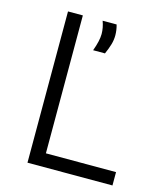

<svg xmlns="http://www.w3.org/2000/svg" viewBox="-107 -783 731 862"><g transform="rotate(15 259.0 -351.5)"><path d="M171 -703V-62H497V0H102V-703ZM335 -654Q335 -633 329 -612Q323 -591 311 -564H256Q274 -613 274 -644Q274 -673 263 -703H328Q335 -678 335 -654Z"/></g></svg>

Font: Museo Sans Light
Style: Regular
Weight: 300
Designer: Jos Buivenga
Foundry: Jos Buivenga & Rosetta Type Foundry (extension, remastering)
Version: Version 3.600;PS 1.000;hotconv 1.0.88;makeotf.lib2.5.647800;